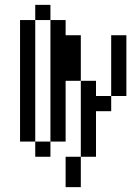

<svg xmlns="http://www.w3.org/2000/svg" viewBox="-20 -645 540 790"><path d="M187.5 -562.5H125V-625H187.5ZM62.5 -562.5H125V-62.5H62.5ZM125 -62.5H187.5V0H125ZM187.5 -562.5H250V-500H312.5V-312.5H250V-62.5H187.5ZM250 0H312.5V125H250ZM312.5 -312.5H375V-250H437.5V-187.5H375V0H312.5ZM437.5 -500H500V-250H437.5Z"/></svg>

Font: 寒蝉点阵体 16px
Style: Regular
Weight: 400
Designer: Designed by Warren2060
Foundry: ChillType
Version: Version 1.000